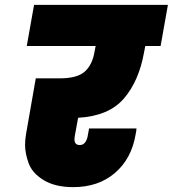

<svg xmlns="http://www.w3.org/2000/svg" viewBox="-20 -760 710 789"><path d="M572 -545Q551 -427 489 -355Q427 -283 301 -276L287 -199Q286 -193 286 -187Q286 -164 308 -164Q321 -164 329 -174Q337 -184 340 -199L346 -232H541Q540 -220 537 -206Q520 -107 452 -49Q384 9 281 9Q207 9 160 -19.5Q113 -48 98 -88.5Q83 -129 83 -165Q83 -186 87 -209L127 -438H225Q297 -438 328 -465.5Q359 -493 368 -545L373 -571H90L120 -740H670L640 -571H577Z"/></svg>

Font: Fz Poppins Black
Style: Italic
Weight: 900
Italic angle: -10°
Designer: Ninad Kale (Devanagari), Jonny Pinhorn (Latin)
Foundry: Indian Type Foundry
Version: Vit hóa bi Vntype.Com & FontZin.Com